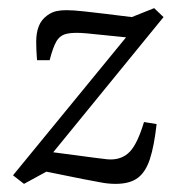

<svg xmlns="http://www.w3.org/2000/svg" viewBox="-20 -445 445 472"><path d="M39 7 12 -14 311 -379 312 -351 193 -363Q161 -366 144 -362Q127 -358 118.5 -343Q110 -328 102 -297H71Q70 -310 69.5 -321Q69 -332 69 -342Q69 -365 75.5 -381Q82 -397 96 -407Q107 -415 118 -417.5Q129 -420 143 -420Q160 -420 187 -417Q214 -414 239 -411L304 -403L359 -425L382 -403L85 -39L93 -73L214 -57Q224 -56 234.5 -54.5Q245 -53 252 -53Q281 -53 299.5 -72.5Q318 -92 334 -145L365 -140Q359 -86 348.5 -54Q338 -22 318.5 -7.5Q299 7 264 7Q245 7 225.5 3Q206 -1 183 -5L94 -23Z"/></svg>

Font: Rasa Light
Style: Italic
Weight: 300
Italic angle: -7.10001°
Designer: Anna Giedrys (Yrsa+Rasa design), David Brezina (Yrsa art-direction, Rasa art-direction, design)
Foundry: Rosetta Type Foundry
Version: Version 2.004